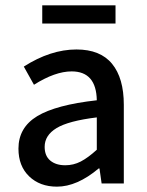

<svg xmlns="http://www.w3.org/2000/svg" viewBox="-20 -686 551 718"><path d="M49 0ZM49 -130Q49 -209 119 -251.5Q189 -294 342 -311Q340 -419 248 -419Q186 -419 107 -369L69 -437Q169 -501 266 -501Q355 -501 399 -447.5Q443 -394 443 -294V0H360L352 -56H349Q268 12 193 12Q129 12 89 -26.5Q49 -65 49 -130ZM342 -126V-247Q236 -234 191.5 -207Q147 -180 147 -137Q147 -103 168 -85.5Q189 -68 224 -68Q255 -68 282 -82Q309 -96 342 -126ZM138 -666H412V-598H138Z"/></svg>

Font: Assistant SemiBold
Style: Regular
Weight: 600
Designer: Hebrew By Ben Nathan, Latin by Paul Hunt
Version: Version 2.001; ttfautohint (v1.6)